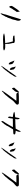

<svg xmlns="http://www.w3.org/2000/svg" viewBox="3106 -3837 788 7040"><g transform="rotate(90 3500.0 -317.0)"><path d="M736 -549Q732 -532 724.5 -515Q717 -498 714 -482Q709 -459 701 -420.5Q693 -382 683 -354Q682 -352 679 -351.5Q676 -351 675 -349Q674 -346 675 -338Q675 -333 675 -332Q673 -327 668 -323.5Q663 -320 661 -315Q658 -306 657 -296.5Q656 -287 653 -279Q646 -262 639.5 -245.5Q633 -229 631 -210Q615 -195 607 -178Q599 -161 594 -132Q569 -95 551.5 -59Q534 -23 514 19Q503 19 497.5 25.5Q492 32 488 40Q486 44 483.5 48Q481 52 478 55Q475 55 470 52Q468 50 467 50Q466 50 466 57Q464 57 464 55Q472 17 481.5 -11.5Q491 -40 500 -70Q509 -100 516 -140Q547 -229 575.5 -323.5Q604 -418 632 -511.5Q660 -605 689 -691Q725 -680 735.5 -638Q746 -596 736 -549ZM416 -535Q391 -509 373.5 -479Q356 -449 339 -419Q322 -389 297 -363Q292 -346 280.5 -324.5Q269 -303 255.5 -284Q242 -265 230 -254Q214 -271 204 -299Q194 -327 197 -351Q199 -368 216 -392Q233 -416 244 -435Q279 -494 322 -551Q365 -608 405 -652Q404 -643 406 -631Q408 -619 410 -605Q413 -588 416 -569.5Q419 -551 416 -535Z M1830 -68Q1818 -55 1793.5 -49Q1769 -43 1741 -41.5Q1713 -40 1686.5 -41.5Q1660 -43 1643 -44Q1623 -43 1601 -42Q1579 -41 1556 -39Q1494 -36 1429 -34Q1364 -32 1304 -39Q1244 -46 1199 -70Q1205 -72 1211.5 -74.5Q1218 -77 1224 -79Q1275 -95 1327 -100Q1379 -105 1436.5 -106.5Q1494 -108 1559 -113Q1549 -191 1535 -261Q1521 -331 1499 -395Q1451 -391 1404.5 -394.5Q1358 -398 1309 -407Q1298 -417 1290.5 -421.5Q1283 -426 1278 -445Q1293 -454 1309 -455.5Q1325 -457 1341 -457Q1348 -457 1354.5 -457Q1361 -457 1368 -458Q1372 -459 1376.5 -459.5Q1381 -460 1385 -460Q1425 -465 1464.5 -466Q1504 -467 1544 -449Q1546 -443 1552 -439Q1558 -435 1559 -429Q1555 -428 1555.5 -414.5Q1556 -401 1557 -390Q1561 -359 1573.5 -320Q1586 -281 1589 -240Q1587 -222 1587 -206Q1587 -190 1588 -175Q1588 -159 1588 -143.5Q1588 -128 1586 -113Q1591 -113 1596.5 -113.5Q1602 -114 1607 -114Q1667 -116 1723.5 -113.5Q1780 -111 1819 -84Q1820 -74 1830 -68Z M2787 -535Q2800 -495 2784 -458.5Q2768 -422 2745 -398Q2714 -341 2681 -293Q2648 -245 2607 -197Q2608 -193 2605 -189Q2602 -185 2602 -182Q2594 -179 2589.5 -172Q2585 -165 2576 -163Q2574 -144 2556 -127Q2538 -110 2524 -93Q2528 -93 2530 -98Q2535 -94 2528.5 -91Q2522 -88 2517 -87Q2517 -86 2517 -85Q2517 -80 2519 -80Q2506 -71 2497.5 -57Q2489 -43 2474 -35Q2470 -26 2457.5 -17Q2445 -8 2435 -8Q2445 -7 2438.5 2.5Q2432 12 2424 8Q2426 19 2414.5 26Q2403 33 2391 37Q2414 -4 2438 -44.5Q2462 -85 2495 -116Q2496 -133 2507.5 -144.5Q2519 -156 2528 -168Q2530 -170 2529 -174Q2529 -177 2530 -179Q2536 -190 2545.5 -197.5Q2555 -205 2562 -215Q2617 -292 2673.5 -375.5Q2730 -459 2787 -535ZM2339 -328Q2336 -319 2336.5 -309.5Q2337 -300 2339 -290Q2341 -277 2341 -265Q2341 -253 2334 -243Q2330 -244 2328 -244.5Q2326 -245 2324 -245Q2321 -246 2318 -246.5Q2315 -247 2308 -247Q2276 -267 2259 -303Q2242 -339 2230 -379.5Q2218 -420 2199 -454Q2234 -441 2265.5 -423.5Q2297 -406 2319 -379Q2320 -362 2326.5 -351Q2333 -340 2339 -328ZM2526 -283Q2523 -284 2519 -286Q2512 -289 2510 -287Q2487 -301 2471.5 -324.5Q2456 -348 2449 -373Q2452 -391 2447 -408.5Q2442 -426 2436 -444Q2430 -458 2425.5 -472.5Q2421 -487 2420 -502Q2451 -489 2478 -470.5Q2505 -452 2524 -427Q2524 -414 2527.5 -400Q2531 -386 2534 -373Q2541 -347 2543.5 -323.5Q2546 -300 2526 -283Z M3814 -579Q3816 -568 3814.5 -558.5Q3813 -549 3811 -540Q3810 -536 3809 -531.5Q3808 -527 3808 -523Q3804 -522 3801 -519Q3798 -516 3795 -512Q3792 -508 3788.5 -505Q3785 -502 3780 -504Q3773 -483 3754.5 -472Q3736 -461 3722 -448Q3678 -408 3643 -359.5Q3608 -311 3573 -261.5Q3538 -212 3494 -170Q3477 -136 3448 -112.5Q3419 -89 3396 -59Q3382 -56 3372.5 -46Q3363 -36 3355 -24Q3345 -11 3334 -0.5Q3323 10 3304 8Q3340 -67 3389.5 -132.5Q3439 -198 3485 -265Q3530 -332 3580.5 -394.5Q3631 -457 3677 -523Q3640 -525 3599.5 -525Q3559 -525 3520 -524Q3496 -523 3474 -523Q3452 -523 3432 -523Q3404 -528 3390 -548Q3376 -568 3371 -596L3359 -557Q3352 -531 3344 -506.5Q3336 -482 3321 -462Q3316 -455 3307.5 -451Q3299 -447 3293 -440Q3289 -436 3286.5 -429.5Q3284 -423 3279 -418Q3269 -406 3255.5 -388Q3242 -370 3224 -365Q3204 -380 3199.5 -401.5Q3195 -423 3196 -448Q3224 -475 3248 -506Q3272 -537 3297 -567Q3322 -597 3352 -621Q3368 -619 3366 -601Q3434 -613 3511 -614.5Q3588 -616 3661 -615Q3667 -615 3673.5 -615Q3680 -615 3686 -615Q3693 -615 3700.5 -615Q3708 -615 3715 -616Q3745 -617 3771.5 -613Q3798 -609 3814 -579Z M4910 -449Q4910 -442 4904 -430Q4898 -418 4890 -416Q4868 -409 4835 -408.5Q4802 -408 4771 -407.5Q4740 -407 4721 -399Q4687 -351 4663 -302.5Q4639 -254 4604 -207Q4602 -185 4585.5 -165Q4569 -145 4559 -124Q4560 -119 4553 -118Q4549 -118 4548 -116Q4544 -101 4534 -84Q4524 -67 4504 -57Q4501 -42 4489 -29Q4477 -16 4464 -3.5Q4451 9 4442 24Q4436 24 4429 20Q4422 16 4417 12Q4415 -15 4430 -41.5Q4445 -68 4463 -92Q4468 -101 4473.5 -108.5Q4479 -116 4484 -124Q4523 -187 4564.5 -257.5Q4606 -328 4640 -394Q4625 -398 4608 -397.5Q4591 -397 4575 -396Q4559 -394 4545.5 -394Q4532 -394 4523 -399Q4515 -392 4498 -393Q4481 -394 4464 -396Q4454 -397 4445 -397.5Q4436 -398 4431 -397V-391Q4413 -393 4389 -394.5Q4365 -396 4331 -394Q4324 -379 4324 -359.5Q4324 -340 4320 -319Q4314 -289 4307.5 -258Q4301 -227 4281 -213Q4260 -234 4256 -255.5Q4252 -277 4256 -299Q4260 -320 4265.5 -343.5Q4271 -367 4272 -392Q4258 -395 4232 -398.5Q4206 -402 4176.5 -407Q4147 -412 4120 -421.5Q4093 -431 4078 -447Q4104 -460 4138 -464.5Q4172 -469 4208.5 -471.5Q4245 -474 4278 -480Q4286 -502 4291 -533.5Q4296 -565 4302 -596.5Q4308 -628 4320 -650Q4353 -615 4354.5 -576Q4356 -537 4342 -483Q4425 -486 4518 -486.5Q4611 -487 4696 -497Q4725 -541 4748.5 -590.5Q4772 -640 4796 -689Q4813 -668 4813 -637Q4813 -602 4798 -564.5Q4783 -527 4771 -499Q4789 -497 4815.5 -495Q4842 -493 4864 -488Q4883 -484 4896 -475Q4909 -466 4910 -449Z M5787 -535Q5800 -495 5784 -458.5Q5768 -422 5745 -398Q5714 -341 5681 -293Q5648 -245 5607 -197Q5608 -193 5605 -189Q5602 -185 5602 -182Q5594 -179 5589.5 -172Q5585 -165 5576 -163Q5574 -144 5556 -127Q5538 -110 5524 -93Q5528 -93 5530 -98Q5535 -94 5528.5 -91Q5522 -88 5517 -87Q5517 -86 5517 -85Q5517 -80 5519 -80Q5506 -71 5497.5 -57Q5489 -43 5474 -35Q5470 -26 5457.5 -17Q5445 -8 5435 -8Q5445 -7 5438.5 2.5Q5432 12 5424 8Q5426 19 5414.5 26Q5403 33 5391 37Q5414 -4 5438 -44.5Q5462 -85 5495 -116Q5496 -133 5507.5 -144.5Q5519 -156 5528 -168Q5530 -170 5529 -174Q5529 -177 5530 -179Q5536 -190 5545.5 -197.5Q5555 -205 5562 -215Q5617 -292 5673.5 -375.5Q5730 -459 5787 -535ZM5339 -328Q5336 -319 5336.5 -309.5Q5337 -300 5339 -290Q5341 -277 5341 -265Q5341 -253 5334 -243Q5330 -244 5328 -244.5Q5326 -245 5324 -245Q5321 -246 5318 -246.5Q5315 -247 5308 -247Q5276 -267 5259 -303Q5242 -339 5230 -379.5Q5218 -420 5199 -454Q5234 -441 5265.5 -423.5Q5297 -406 5319 -379Q5320 -362 5326.5 -351Q5333 -340 5339 -328ZM5526 -283Q5523 -284 5519 -286Q5512 -289 5510 -287Q5487 -301 5471.5 -324.5Q5456 -348 5449 -373Q5452 -391 5447 -408.5Q5442 -426 5436 -444Q5430 -458 5425.5 -472.5Q5421 -487 5420 -502Q5451 -489 5478 -470.5Q5505 -452 5524 -427Q5524 -414 5527.5 -400Q5531 -386 5534 -373Q5541 -347 5543.5 -323.5Q5546 -300 5526 -283Z M6814 -579Q6816 -568 6814.5 -558.5Q6813 -549 6811 -540Q6810 -536 6809 -531.5Q6808 -527 6808 -523Q6804 -522 6801 -519Q6798 -516 6795 -512Q6792 -508 6788.5 -505Q6785 -502 6780 -504Q6773 -483 6754.5 -472Q6736 -461 6722 -448Q6678 -408 6643 -359.5Q6608 -311 6573 -261.5Q6538 -212 6494 -170Q6477 -136 6448 -112.5Q6419 -89 6396 -59Q6382 -56 6372.5 -46Q6363 -36 6355 -24Q6345 -11 6334 -0.5Q6323 10 6304 8Q6340 -67 6389.5 -132.5Q6439 -198 6485 -265Q6530 -332 6580.5 -394.5Q6631 -457 6677 -523Q6640 -525 6599.5 -525Q6559 -525 6520 -524Q6496 -523 6474 -523Q6452 -523 6432 -523Q6404 -528 6390 -548Q6376 -568 6371 -596L6359 -557Q6352 -531 6344 -506.5Q6336 -482 6321 -462Q6316 -455 6307.5 -451Q6299 -447 6293 -440Q6289 -436 6286.5 -429.5Q6284 -423 6279 -418Q6269 -406 6255.5 -388Q6242 -370 6224 -365Q6204 -380 6199.5 -401.5Q6195 -423 6196 -448Q6224 -475 6248 -506Q6272 -537 6297 -567Q6322 -597 6352 -621Q6368 -619 6366 -601Q6434 -613 6511 -614.5Q6588 -616 6661 -615Q6667 -615 6673.5 -615Q6680 -615 6686 -615Q6693 -615 6700.5 -615Q6708 -615 6715 -616Q6745 -617 6771.5 -613Q6798 -609 6814 -579Z"/></g></svg>

Font: Yuji Boku
Style: Regular
Weight: 400
Designer: Kataoka Yuji
Foundry: Kinuta Font Factory
Version: Version 3.002